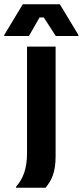

<svg xmlns="http://www.w3.org/2000/svg" viewBox="-66 -720 390 907"><path d="M70.8 -550 120.8 -637.5H140.8L197.5 -550H304.2V-555L216.7 -700H41.7L-45.8 -555V-550ZM149.2 166.7C176.7 133.3 196.7 96.7 196.7 17.5V-500H61.7V3.3C61.7 76.7 43.3 124.2 10 161.7V166.7Z"/></svg>

Font: Familjen Grotesk
Style: Bold
Weight: 700
Designer: Anders Wikstroem, Jonas Baeckman, Matilda Gysing, Kristian Moeller
Foundry: Familjen STHLM AB
Version: Version 2.000